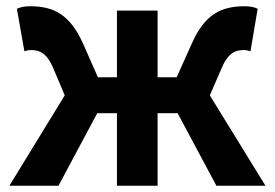

<svg xmlns="http://www.w3.org/2000/svg" viewBox="-20 -594 879 614"><path d="M10 0H167L291 -232H354V0H484V-232H548L672 0H829L651 -289L687 -372C708 -424 732 -434 760 -434C768 -434 774 -432 781 -430L804 -566C792 -572 778 -574 762 -574C687 -574 635 -548 594 -456L545 -347H484V-560H354V-347H293L245 -456C203 -548 151 -574 77 -574C61 -574 47 -572 34 -566L58 -430C65 -432 71 -434 79 -434C107 -434 131 -424 152 -372L187 -289Z"/></svg>

Font: Source Han Sans KR
Style: Bold
Weight: 700
Designer: Ryoko NISHIZUKA 西塚涼子 (kana, bopomofo & ideographs); Paul D. Hunt (Latin, Greek & Cyrillic); Sandoll Communications 산돌커뮤니
Foundry: Adobe
Version: Version 2.004;hotconv 1.0.118;makeotfexe 2.5.65603